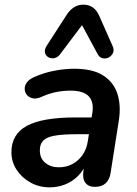

<svg xmlns="http://www.w3.org/2000/svg" viewBox="-20 -794 587 824"><path d="M193 10Q148 10 111 -10.5Q74 -31 51.5 -65Q29 -99 29 -141Q29 -218 95.5 -254Q162 -290 304 -290H384L373 -218H310Q251 -218 216 -212Q181 -206 166 -191Q151 -176 151 -149Q151 -114 174.5 -95Q198 -76 232 -76Q264 -76 290 -89.5Q316 -103 334 -128.5Q352 -154 357 -189L376 -308Q384 -355 361.5 -380Q339 -405 283 -405Q250 -405 219 -398.5Q188 -392 155 -377Q136 -369 121 -372Q106 -375 96.5 -385.5Q87 -396 86 -410.5Q85 -425 94.5 -439Q104 -453 126 -463Q168 -482 213.5 -490.5Q259 -499 299 -499Q378 -499 423 -470Q468 -441 484 -391Q500 -341 490 -277L455 -54Q446 8 387 8Q360 8 346.5 -9.5Q333 -27 338 -61L348 -124L355 -104Q341 -65 315.5 -39.5Q290 -14 258.5 -2Q227 10 193 10ZM405 -728 463 -597Q471 -580 465 -567Q459 -554 446.5 -547.5Q434 -541 420.5 -544Q407 -547 399 -562L332 -686L237 -560Q227 -547 213 -544.5Q199 -542 187.5 -548.5Q176 -555 173 -568Q170 -581 180 -597L264 -727Q278 -750 296.5 -762Q315 -774 338 -774Q384 -774 405 -728Z"/></svg>

Font: Nunito Variable Extra Light
Style: Italic
Weight: 200
Italic angle: -9°
Designer: Vernon Adams
Foundry: Vernon Adams
Version: Version 3.602